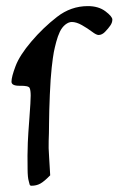

<svg xmlns="http://www.w3.org/2000/svg" viewBox="-20 -570 383 620"><path d="M342.8 -506.8Q342.8 -497.1 336.4 -487.8Q330.1 -478.5 319.8 -467.8Q309.6 -457 298.3 -457Q291 -457 276.9 -467.8Q262.7 -478.5 244.6 -488.8Q226.6 -499 211.9 -499Q201.7 -499 190.9 -490.5Q180.2 -481.9 173.3 -467.5Q166.5 -453.1 161.6 -434.8Q156.7 -416.5 153.8 -401.6Q150.9 -386.7 147 -352.1Q143.1 -317.4 140.9 -263.9Q138.7 -210.4 138.4 -173.1Q138.2 -135.7 137.2 -115.2Q136.2 -94.7 138.7 -61L142.1 -3.9Q122.6 16.1 110.1 22.9Q97.7 29.8 81.5 29.8Q77.1 29.8 75.7 25.9L72.8 14.6Q69.3 3.4 69.1 -23.7Q68.8 -50.8 68.8 -67.4Q68.8 -84 69.8 -109.6Q70.8 -135.3 75 -189.5Q79.1 -243.7 79.1 -261Q79.1 -278.3 75.7 -285.9Q72.3 -293.5 44.7 -293Q17.1 -292.5 17.1 -306.2Q17.1 -321.8 30.3 -356.7Q43.5 -391.6 81.3 -436Q119.1 -480.5 164.1 -515.4Q209 -550.3 263.7 -550.3Q298.3 -550.3 320.6 -533.4Q342.8 -516.6 342.8 -506.8Z"/></svg>

Font: Eadui
Style: Medium
Weight: 500
Designer: Peter S. Baker
Version: Version 1.1